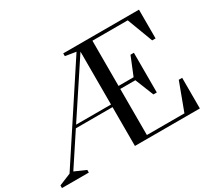

<svg xmlns="http://www.w3.org/2000/svg" viewBox="-190 -1062 1454 1324"><g transform="rotate(-30 537.0 -400.0)"><path d="M-40 0V-21L55 -60L517 -764L432 -778V-800H1035V-571H1008L931 -775H650V-415H770L829 -560H856V-244H829L770 -391H650V-24H949L1031 -244H1058V0H541V-309H249L85 -60L174 -21V0ZM263 -330H541V-751Z"/></g></svg>

Font: Prata
Style: Regular
Weight: 400
Designer: Ivan Petrov
Foundry: Cyreal
Version: Version 2.000